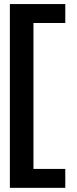

<svg xmlns="http://www.w3.org/2000/svg" viewBox="-20 -742 378 944"><path d="M28.5 181.5H301V88.5H144.5V-629H301V-722H28.5Z"/></svg>

Font: Anybody Thin SemiBold
Style: Regular
Weight: 600
Version: Version 1.113;gftools[0.9.25]